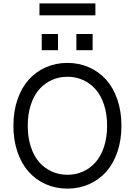

<svg xmlns="http://www.w3.org/2000/svg" viewBox="-20 -1111 801 1141"><path d="M546.9 -1090.9V-1019.9H214.5V-1090.9ZM228 -909.1H324.6V-812.5H228ZM433.9 -909.1H530.5V-812.5H433.9ZM677.7 -518.8Q701.7 -448.5 701.7 -363.6Q701.7 -278.8 677.7 -208.5Q653.8 -138.1 611.2 -90.4Q568.5 -42.6 509.2 -16.3Q449.9 9.9 380.7 9.9Q311.4 9.9 252.1 -16.3Q192.8 -42.6 150.2 -90.4Q107.6 -138.1 83.6 -208.5Q59.7 -278.8 59.7 -363.6Q59.7 -448.5 83.6 -518.8Q107.6 -589.1 150.2 -636.9Q192.8 -684.7 252.1 -710.9Q311.4 -737.2 380.7 -737.2Q449.9 -737.2 509.2 -710.9Q568.5 -684.7 611.2 -636.9Q653.8 -589.1 677.7 -518.8ZM598.2 -238.6Q616.5 -294.4 616.5 -363.6Q616.5 -432.9 598.2 -488.6Q579.9 -544.4 547.9 -580.4Q516 -616.5 473.2 -635.7Q430.4 -654.8 380.7 -654.8Q331 -654.8 288.2 -635.7Q245.4 -616.5 213.4 -580.4Q181.5 -544.4 163.2 -488.6Q144.9 -432.9 144.9 -363.6Q144.9 -294.4 163.2 -238.6Q181.5 -182.9 213.4 -146.8Q245.4 -110.8 288.2 -91.6Q331 -72.4 380.7 -72.4Q430.4 -72.4 473.2 -91.6Q516 -110.8 547.9 -146.8Q579.9 -182.9 598.2 -238.6Z"/></svg>

Font: TID UI
Style: Regular
Weight: 400
Designer: The TID Project Authors
Foundry: Bakken & Bæck
Version: Version 1.001;hotconv 1.0.109;makeotfexe 2.5.65596